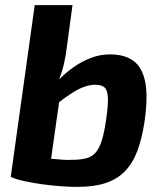

<svg xmlns="http://www.w3.org/2000/svg" viewBox="-20 -720 635 752"><path d="M410 -507Q469 -507 503.5 -481Q538 -455 549 -397.5Q560 -340 546 -243Q536 -177 518 -129Q500 -81 469.5 -49.5Q439 -18 393.5 -3Q348 12 283 12Q255 12 219.5 9.5Q184 7 147.5 2Q111 -3 78 -10Q45 -17 22 -27L129 -104Q151 -101 176.5 -98.5Q202 -96 225 -94.5Q248 -93 262 -94Q297 -94 319.5 -100.5Q342 -107 356 -124Q370 -141 379.5 -172.5Q389 -204 396 -254Q404 -309 402.5 -338Q401 -367 389.5 -377.5Q378 -388 353 -388Q317 -388 275 -363.5Q233 -339 185 -298L163 -350Q182 -379 209.5 -407Q237 -435 269 -457.5Q301 -480 337 -493.5Q373 -507 410 -507ZM264 -700 242 -538Q238 -502 230.5 -470Q223 -438 210 -404L222 -394L169 -20L22 -27L116 -700Z"/></svg>

Font: Exo 2
Style: Bold Italic
Weight: 700
Italic angle: -8°
Designer: Natanael Gama
Foundry: Natanael Gama
Version: Version 2.010